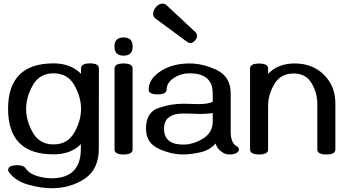

<svg xmlns="http://www.w3.org/2000/svg" viewBox="-20 -837 1912 1055"><path d="M522.9 -19.5Q522.9 93.8 444.6 145.5Q366.2 197.3 264.2 197.3Q204.6 197.3 133.8 177.2Q63 157.2 28.3 107.4Q24.9 102.5 24.9 97.7Q24.9 70.8 74.7 70.8Q109.4 70.8 121.1 87.9Q142.1 118.2 184.3 130.4Q226.6 142.6 262.7 142.6Q424.3 142.6 424.3 -19.5V-44.9Q369.6 11.2 273.9 11.2Q24.4 11.2 24.4 -238.8Q24.4 -488.8 274.4 -488.8Q367.7 -488.8 425.3 -431.6V-461.4Q425.3 -488.8 474.6 -488.8Q523.4 -488.8 523.4 -461.4ZM273.9 -43.5Q351.1 -43.5 388.2 -108.4Q425.3 -173.3 425.3 -238.8Q425.3 -304.2 388.4 -369.1Q351.6 -434.1 274.4 -434.1Q197.8 -434.1 160.6 -369.1Q123.5 -304.2 123.5 -238.8Q123.5 -173.3 160.4 -108.4Q197.3 -43.5 273.9 -43.5Z M659.2 -531.2Q608.9 -531.2 608.9 -581.1Q608.9 -631.3 659.2 -631.3Q709 -631.3 709 -581.1Q709 -531.2 659.2 -531.2ZM659.2 11.7Q609.4 11.7 609.4 -15.6V-460.9Q609.4 -488.3 659.2 -488.3Q708.5 -488.3 708.5 -460.9V-15.6Q708.5 11.7 659.2 11.7Z M1243.2 11.7Q1221.2 11.7 1207.5 3.4Q1173.3 -16.6 1164.6 -48.8Q1133.3 -12.2 1080.8 -0.2Q1028.3 11.7 986.3 11.7Q919.4 11.7 850.8 -20.3Q782.2 -52.2 782.2 -130.4Q782.2 -219.2 849.6 -243.2Q917 -267.1 989.3 -267.1Q1004.9 -267.1 1027.6 -266.1Q1050.3 -265.1 1070.3 -265.1Q1125.5 -265.1 1148.9 -277.8V-324.2Q1148.9 -434.1 1021.5 -434.1Q974.6 -434.1 938 -410.6Q895.5 -383.3 895.5 -345.2Q895.5 -318.4 845.7 -318.4Q796.9 -318.4 796.9 -345.2Q796.9 -402.3 862.3 -445.8Q927.2 -488.3 1021.5 -488.3Q1097.2 -488.3 1172.4 -451.4Q1247.6 -414.6 1247.6 -324.2V-113.8Q1247.6 -52.2 1279.3 -34.2Q1293 -26.4 1293 -15.6Q1293 -3.4 1277.8 4.4Q1264.6 11.7 1243.2 11.7ZM986.3 -42.5Q1041.5 -42.5 1095.2 -75.4Q1148.9 -108.4 1148.9 -168.9V-215.8Q1121.1 -210.9 1080.6 -210.9Q1058.1 -210.9 1035.2 -212.2Q1012.2 -213.4 989.3 -213.4Q881.3 -213.4 881.3 -130.4Q881.3 -42.5 986.3 -42.5ZM1025.9 -600.6Q1040 -600.6 1052.2 -615.2Q1063 -627.4 1063 -640.1Q1063 -651.9 1053.2 -661.1L895.5 -808.1Q885.7 -817.4 873.5 -817.4Q851.1 -817.4 834 -794.4Q821.3 -777.8 821.3 -761.2Q821.3 -744.6 834.5 -734.9L1008.3 -606.9Q1016.6 -600.6 1025.9 -600.6Z M1772.9 11.7Q1723.6 11.7 1723.6 -15.6V-268.6Q1723.6 -325.7 1692.4 -379.4Q1661.1 -433.1 1593.8 -433.1Q1521.5 -433.1 1487.3 -374.8Q1453.1 -316.4 1453.1 -255.4V-15.6Q1453.1 11.7 1403.8 11.7Q1354 11.7 1354 -15.6V-460.4Q1354 -487.8 1403.8 -487.8Q1453.1 -487.8 1453.1 -460.4V-431.2Q1506.8 -488.3 1599.6 -488.3Q1697.3 -488.3 1760 -426Q1822.8 -363.8 1822.8 -269V-15.6Q1822.8 11.7 1772.9 11.7Z"/></svg>

Font: Gayathri
Style: Bold
Weight: 700
Designer: Binoy Dominic <binoy.domenic@gmail.com>
Foundry: SMC
Version: Version 1.000